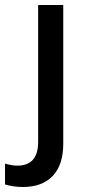

<svg xmlns="http://www.w3.org/2000/svg" viewBox="-78 -524 346 765"><path d="M-9 136Q74 136 74 41V-504H174V49Q174 133 132 177Q90 221 14 221Q-25 221 -58 211V128Q-30 136 -9 136Z"/></svg>

Font: Muli SemiBold
Style: Regular
Weight: 600
Designer: Vernon Adams
Foundry: Vernon Adams
Version: Version 2.000